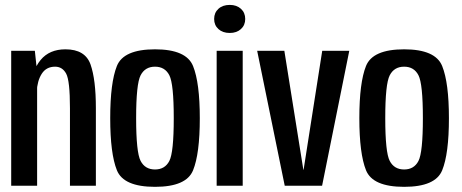

<svg xmlns="http://www.w3.org/2000/svg" viewBox="-20 -738 1836 763"><path d="M258 -308Q258 -417.5 243 -445.2Q228 -473 199 -473Q164 -473 146 -445Q128 -417 126 -373L104.5 -390Q106.5 -457.5 141.5 -499.8Q176.5 -542 240 -542Q318.5 -542 339.8 -481.8Q361 -421.5 361 -308.5V0H258ZM24.5 -536H118.5L127.5 -451.5V0H24.5Z M596 4.5Q471 4.5 444.5 -61.5Q418 -127.5 418 -268.5Q418 -409.5 444.5 -475.8Q471 -542 596 -542Q720.5 -542 747.2 -475.5Q774 -409 774 -268Q774 -127 747.2 -61.2Q720.5 4.5 596 4.5ZM596 -64.5Q635.5 -64.5 653 -98.5Q670.5 -132.5 670.5 -268.5Q670.5 -404.5 653 -438.8Q635.5 -473 596 -473Q556.5 -473 538.8 -438.8Q521 -404.5 521 -268.5Q521 -132.5 538.8 -98.5Q556.5 -64.5 596 -64.5Z M893 -607Q865 -607 848 -622.5Q831 -638 831 -662.5Q831 -687.5 848 -703Q865 -718.5 893 -718.5Q920.5 -718.5 937.5 -703Q954.5 -687.5 954.5 -662.5Q954.5 -638 937.5 -622.5Q920.5 -607 893 -607ZM841 -536H944.5V0H841Z M1260 0H1111.5L1002 -536H1110L1185.5 -63.5H1186.5L1260.5 -536H1368Z M1586 4.5Q1461 4.5 1434.5 -61.5Q1408 -127.5 1408 -268.5Q1408 -409.5 1434.5 -475.8Q1461 -542 1586 -542Q1710.5 -542 1737.2 -475.5Q1764 -409 1764 -268Q1764 -127 1737.2 -61.2Q1710.5 4.5 1586 4.5ZM1586 -64.5Q1625.5 -64.5 1643 -98.5Q1660.5 -132.5 1660.5 -268.5Q1660.5 -404.5 1643 -438.8Q1625.5 -473 1586 -473Q1546.5 -473 1528.8 -438.8Q1511 -404.5 1511 -268.5Q1511 -132.5 1528.8 -98.5Q1546.5 -64.5 1586 -64.5Z"/></svg>

Font: Anybody Narrow Medium
Style: Regular
Weight: 500
Width: 3
Designer: Tyler Finck
Foundry: Etcetera Type Company
Version: Version 1.000; ttfautohint (v1.8)